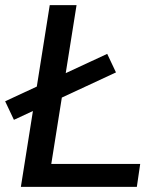

<svg xmlns="http://www.w3.org/2000/svg" viewBox="-38 -725 610 745"><path d="M43 0 155 -705H259L161 -89H506L493 0ZM16 -260 -18 -332 378 -516 412 -444Z"/></svg>

Font: Mulish ExtraLight SemiBold
Style: Italic
Weight: 600
Italic angle: -9°
Version: Version 3.603